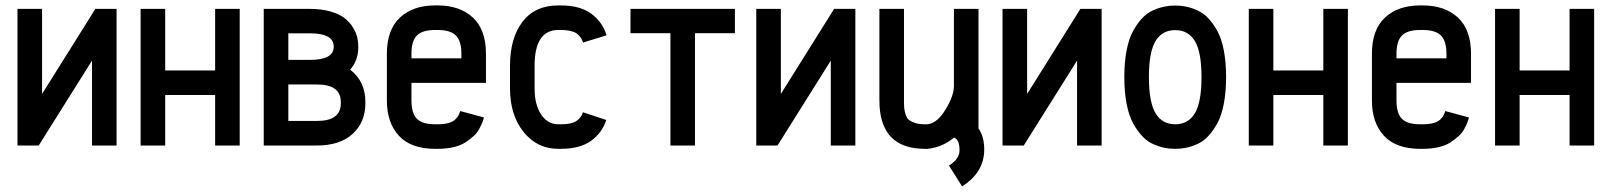

<svg xmlns="http://www.w3.org/2000/svg" viewBox="-20 -532 5893 702"><path d="M43.9 0V-499.5H133.8V-188.5L328.6 -499.5H406.2V0H316.4V-310.5L121.6 0Z M584 0H494.1V-499.5H584V-274.4H766.6V-499.5H856.4V0H766.6V-184.6H584Z M1113.3 -313Q1200.2 -313 1200.2 -361.3Q1200.2 -410.2 1113.3 -410.2H1034.2V-313ZM1034.2 -89.8H1139.2Q1226.1 -89.8 1226.1 -154.3V-158.7Q1226.1 -223.1 1139.2 -223.1H1034.2ZM944.3 0V-499.5H1113.3Q1155.3 -499.5 1187.5 -490.2Q1219.7 -481 1238.8 -466.6Q1257.8 -452.1 1269.8 -432.9Q1281.7 -413.6 1285.9 -396.5Q1290 -379.4 1290 -361.3V-358.9Q1290 -311.5 1260.3 -277.3Q1315.9 -234.9 1315.9 -158.7V-154.3Q1315.9 -85.4 1269.5 -42.7Q1223.1 0 1139.2 0Z M1667 -318.8V-335.4Q1667 -381.8 1647 -402.1Q1627 -422.4 1580.1 -422.4H1571.3Q1524.4 -422.4 1504.4 -402.3Q1484.4 -382.3 1484.4 -335.4V-318.8ZM1484.4 -229V-164.6Q1484.4 -117.7 1504.2 -97.7Q1523.9 -77.6 1571.3 -77.6H1580.1Q1603 -77.6 1619.1 -82Q1635.3 -86.4 1643.8 -94.5Q1652.3 -102.5 1656 -109.4Q1659.7 -116.2 1662.6 -126L1749.5 -102.5Q1747.1 -93.3 1743.9 -85.2Q1740.7 -77.1 1732.9 -62Q1725.1 -46.9 1712.6 -35.4Q1700.2 -23.9 1682.9 -12.2Q1665.5 -0.5 1638.9 5.9Q1612.3 12.2 1580.1 12.2H1571.3Q1482.9 12.2 1438.7 -35.4Q1394.5 -83 1394.5 -164.6V-335.4Q1394.5 -423.3 1442.4 -467.8Q1490.2 -512.2 1571.3 -512.2H1580.1Q1661.1 -512.2 1709 -467.8Q1756.8 -423.3 1756.8 -335.4V-229Z M2030.3 -422.4H2021.5Q1934.6 -422.4 1934.6 -291.5V-208.5Q1934.6 -149.4 1958.5 -113.5Q1982.4 -77.6 2021.5 -77.6H2030.3Q2069.3 -77.6 2087.2 -89.4Q2105 -101.1 2111.3 -121.6L2196.8 -93.3Q2181.2 -45.9 2140.6 -16.8Q2100.1 12.2 2030.3 12.2H2021.5Q1943.8 12.2 1894.3 -49.6Q1844.7 -111.3 1844.7 -208.5V-291.5Q1844.7 -392.6 1890.4 -452.4Q1936 -512.2 2021.5 -512.2H2030.3Q2101.1 -512.2 2142.1 -481.7Q2183.1 -451.2 2197.8 -402.8L2111.8 -376.5Q2105.5 -397.9 2087.4 -410.2Q2069.3 -422.4 2030.3 -422.4Z M2667 -499.5V-410.6H2521V0H2431.2V-410.6H2285.2V-499.5Z M2745.1 0V-499.5H2835V-188.5L3029.8 -499.5H3107.4V0H3017.6V-310.5L2822.8 0Z M3371.1 -77.6Q3406.7 -81.5 3437.3 -131.8Q3467.8 -182.1 3467.8 -218.3V-499.5H3557.6V-62.5Q3578.6 -32.2 3578.6 14.2Q3578.6 98.6 3497.6 149.4L3449.7 73.2Q3488.3 49.3 3488.3 17.6Q3488.3 -22.5 3467.8 -28.8Q3426.3 6.3 3371.1 12.2H3362.3Q3195.3 12.2 3195.3 -164.6V-499.5H3285.2V-164.6Q3285.2 -147 3286.1 -136.2Q3287.1 -125.5 3291.3 -112.8Q3295.4 -100.1 3303.5 -93.5Q3311.5 -86.9 3326.2 -82.3Q3340.8 -77.6 3362.3 -77.6Z M3645.5 0V-499.5H3735.4V-188.5L3930.2 -499.5H4007.8V0H3918V-310.5L3723.1 0Z M4454.6 -347.7Q4462.9 -304.7 4462.9 -250.5Q4462.9 -196.3 4454.6 -152.8Q4446.3 -109.4 4431.2 -81.8Q4416 -54.2 4397.9 -34.7Q4379.9 -15.1 4357.9 -5.4Q4335.9 4.4 4316.7 8.3Q4297.4 12.2 4276.9 12.2Q4256.3 12.2 4237.1 8.3Q4217.8 4.4 4195.8 -5.4Q4173.8 -15.1 4155.8 -34.7Q4137.7 -54.2 4122.6 -81.8Q4107.4 -109.4 4099.1 -152.8Q4090.8 -196.3 4090.8 -250.5Q4090.8 -304.7 4099.1 -347.7Q4107.4 -390.6 4122.6 -418.2Q4137.7 -445.8 4155.8 -465.1Q4173.8 -484.4 4195.8 -494.1Q4217.8 -503.9 4237.1 -507.8Q4256.3 -511.7 4276.9 -511.7Q4297.4 -511.7 4316.7 -507.8Q4335.9 -503.9 4357.9 -494.1Q4379.9 -484.4 4397.9 -465.1Q4416 -445.8 4431.2 -418.2Q4446.3 -390.6 4454.6 -347.7ZM4180.7 -250.5Q4180.7 -158.7 4204.8 -118.2Q4229 -77.6 4276.9 -77.6Q4324.7 -77.6 4348.9 -118.2Q4373 -158.7 4373 -250.5Q4373 -341.3 4348.9 -381.6Q4324.7 -421.9 4276.9 -421.9Q4229 -421.9 4204.8 -381.6Q4180.7 -341.3 4180.7 -250.5Z M4635.7 0H4545.9V-499.5H4635.7V-274.4H4818.4V-499.5H4908.2V0H4818.4V-184.6H4635.7Z M5268.6 -318.8V-335.4Q5268.6 -381.8 5248.5 -402.1Q5228.5 -422.4 5181.6 -422.4H5172.9Q5126 -422.4 5106 -402.3Q5085.9 -382.3 5085.9 -335.4V-318.8ZM5085.9 -229V-164.6Q5085.9 -117.7 5105.7 -97.7Q5125.5 -77.6 5172.9 -77.6H5181.6Q5204.6 -77.6 5220.7 -82Q5236.8 -86.4 5245.4 -94.5Q5253.9 -102.5 5257.6 -109.4Q5261.2 -116.2 5264.2 -126L5351.1 -102.5Q5348.6 -93.3 5345.5 -85.2Q5342.3 -77.1 5334.5 -62Q5326.7 -46.9 5314.2 -35.4Q5301.8 -23.9 5284.4 -12.2Q5267.1 -0.5 5240.5 5.9Q5213.9 12.2 5181.6 12.2H5172.9Q5084.5 12.2 5040.3 -35.4Q4996.1 -83 4996.1 -164.6V-335.4Q4996.1 -423.3 5043.9 -467.8Q5091.8 -512.2 5172.9 -512.2H5181.6Q5262.7 -512.2 5310.5 -467.8Q5358.4 -423.3 5358.4 -335.4V-229Z M5536.1 0H5446.3V-499.5H5536.1V-274.4H5718.8V-499.5H5808.6V0H5718.8V-184.6H5536.1Z"/></svg>

Font: Anka/Coder Narrow
Style: Bold
Weight: 700
Width: 3
Monospace: yes
Version: Version 001.100